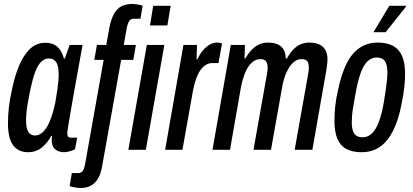

<svg xmlns="http://www.w3.org/2000/svg" viewBox="-20 -753 2076 965"><path d="M121 12Q88 12 65 -4Q42 -20 31 -52Q20 -84 20 -133Q20 -171 24.5 -212.5Q29 -254 39 -297Q53 -368 75.5 -422Q98 -476 130.5 -507Q163 -538 207 -538Q236 -538 254.5 -527.5Q273 -517 284 -499.5Q295 -482 301 -459H306L330 -527H395L371 -395Q367 -370 360 -333Q353 -296 346 -255Q339 -214 332.5 -177Q326 -140 322 -114.5Q318 -89 318 -83Q318 -72 322.5 -66.5Q327 -61 337 -61H368L357 -3Q345 3 330 7.5Q315 12 301 12Q276 12 258 -2Q240 -16 240 -51Q240 -55 240.5 -59.5Q241 -64 242 -69L238 -71Q222 -39 192.5 -13.5Q163 12 121 12ZM156 -72Q173 -72 188 -83Q203 -94 216 -115.5Q229 -137 239.5 -168Q250 -199 258 -238Q265 -278 268.5 -303.5Q272 -329 273.5 -346.5Q275 -364 275 -378Q275 -405 270 -423Q265 -441 254 -450Q243 -459 225 -459Q204 -459 187 -442.5Q170 -426 157.5 -393Q145 -360 134 -310Q125 -267 120 -237.5Q115 -208 113 -187Q111 -166 111 -148Q111 -109 122 -90.5Q133 -72 156 -72Z M383 192Q377 192 366.5 190.5Q356 189 346 187Q336 185 330 182L341 117H373Q389 117 396.5 105Q404 93 407 76L501 -452H454L467 -527H514L530 -615Q539 -660 554.5 -686Q570 -712 592.5 -722.5Q615 -733 644 -733Q651 -733 661 -732Q671 -731 681 -729Q691 -727 697 -724L686 -659H654Q637 -659 629.5 -647.5Q622 -636 618 -617L602 -527H663L650 -452H589L495 73Q488 119 472.5 144.5Q457 170 435 181Q413 192 383 192ZM734 -625 750 -724H838L821 -625ZM625 0 718 -527H806L713 0Z M810 0 902 -527H970L968 -455H972Q986 -484 1002 -502Q1018 -520 1035.5 -529.5Q1053 -539 1071 -539Q1078 -539 1084 -538Q1090 -537 1096 -534L1078 -436H1047Q1031 -436 1016.5 -428Q1002 -420 989.5 -403.5Q977 -387 967 -360.5Q957 -334 950 -298L897 0Z M1048 0 1140 -527H1211L1209 -459H1213Q1230 -488 1248 -505.5Q1266 -523 1285.5 -531Q1305 -539 1327 -539Q1370 -539 1393 -519Q1416 -499 1416 -459H1422Q1438 -488 1455.5 -505.5Q1473 -523 1492.5 -531Q1512 -539 1534 -539Q1580 -539 1603 -517.5Q1626 -496 1626 -454Q1626 -444 1624.5 -431.5Q1623 -419 1621 -405L1550 0H1461L1529 -382Q1531 -391 1531.5 -399Q1532 -407 1532 -415Q1532 -427 1529 -436.5Q1526 -446 1517.5 -451Q1509 -456 1495 -456Q1473 -456 1454 -439Q1435 -422 1420 -389.5Q1405 -357 1397 -309L1342 0H1254L1322 -382Q1324 -391 1324.5 -399Q1325 -407 1325 -415Q1325 -427 1321.5 -436.5Q1318 -446 1310 -451Q1302 -456 1288 -456Q1266 -456 1246.5 -439Q1227 -422 1213 -389.5Q1199 -357 1190 -309L1136 0Z M1797 12Q1752 12 1721.5 -4Q1691 -20 1676 -55Q1661 -90 1661 -145Q1661 -178 1664.5 -215Q1668 -252 1677 -291Q1694 -377 1721 -431.5Q1748 -486 1787.5 -512.5Q1827 -539 1878 -539Q1924 -539 1954.5 -523Q1985 -507 2000.5 -472.5Q2016 -438 2016 -381Q2016 -348 2011.5 -310.5Q2007 -273 1999 -234Q1983 -149 1955 -94.5Q1927 -40 1888 -14Q1849 12 1797 12ZM1802 -63Q1829 -63 1849 -82Q1869 -101 1884 -140Q1899 -179 1909 -238Q1916 -282 1920 -309.5Q1924 -337 1925.5 -355Q1927 -373 1927 -386Q1927 -414 1921.5 -431Q1916 -448 1904 -456Q1892 -464 1873 -464Q1848 -464 1828 -445.5Q1808 -427 1794 -389.5Q1780 -352 1769 -294Q1761 -250 1756 -220.5Q1751 -191 1749.5 -172Q1748 -153 1748 -138Q1748 -112 1754 -95Q1760 -78 1772 -70.5Q1784 -63 1802 -63ZM1857 -591 1937 -724H2021V-720L1918 -591Z"/></svg>

Font: Archivo ExtraCondensed Medium
Style: Italic
Weight: 500
Width: 2
Italic angle: -10°
Designer: Hector Gatti
Foundry: Omnibus-Type
Version: Version 2.001